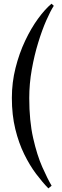

<svg xmlns="http://www.w3.org/2000/svg" viewBox="-20 -842 344 1060"><path d="M247 198Q214.5 164.5 179.2 117.8Q144 71 113.8 9.5Q83.5 -52 64.5 -129.5Q45.5 -207 45.5 -301.5Q45.5 -387 65.8 -467.2Q86 -547.5 118.8 -616.8Q151.5 -686 190 -738.8Q228.5 -791.5 264.5 -821.5L277 -810Q258.5 -781.5 235.2 -728.5Q212 -675.5 190.8 -606.2Q169.5 -537 155.5 -458.5Q141.5 -380 141.5 -300.5Q141.5 -175 163 -80Q184.5 15 213.5 80.2Q242.5 145.5 265 183.5Z"/></svg>

Font: Libre Caslon Text
Style: Regular
Weight: 400
Designer: Pablo Impallari, Rodrigo Fuenzalida, Katja Schimmel
Foundry: Pablo Impallari, Rodrigo Fuenzalida
Version: Version 2.000